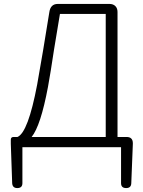

<svg xmlns="http://www.w3.org/2000/svg" viewBox="-20 -749 730 977"><path d="M68 208Q44 208 42 184L35 -17V-38Q35 -52 49 -52H69Q123 -75 169 -318Q199 -485 231 -687Q237 -729 274 -729H537Q556 -729 567 -718Q578 -707 578 -688V-52H624Q656 -52 656 -20V-17L648 184Q647 208 622 208Q596 208 596 183V0H345H94V183Q94 208 68 208ZM141 -52H329H518V-678H285Q273 -610 255 -497Q237 -377 224 -306Q187 -109 141 -52Z"/></svg>

Font: GenSenRounded TW L
Style: Regular
Weight: 300
Version: Version 1.501;PS 1;hotconv 16.6.51;makeotf.lib2.5.65220